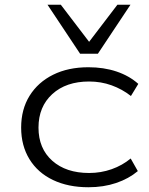

<svg xmlns="http://www.w3.org/2000/svg" viewBox="-20 -780 629 808"><path d="M352 8Q267 8 203 -22.5Q139 -53 104 -110Q69 -167 69 -243Q69 -320 104.5 -377Q140 -434 203.5 -465.5Q267 -497 352 -497Q417 -497 470.5 -479Q524 -461 562 -427L531 -376Q494 -405 449.5 -421Q405 -437 355 -437Q258 -437 200 -384Q142 -331 142 -243Q142 -155 200 -103.5Q258 -52 355 -52Q405 -52 450 -68Q495 -84 530 -113L560 -60Q522 -28 469 -10Q416 8 352 8ZM317 -554 180 -760H236L355 -604L474 -760H529L392 -554Z"/></svg>

Font: Nunito Sans 10pt Expanded Light
Style: Regular
Weight: 300
Width: 7
Designer: Vernon Adams
Foundry: Vernon Adams
Version: Version 3.101;gftools[0.9.27]